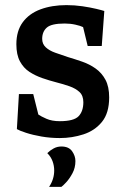

<svg xmlns="http://www.w3.org/2000/svg" viewBox="-20 -528 486 751"><path d="M214 12Q177 12 142.5 6Q108 0 82 -8.5Q56 -17 46 -23L54 -160H110L130 -80Q140 -73 161.5 -63.5Q183 -54 214 -54Q269 -54 287.5 -73.5Q306 -93 306 -128Q306 -154 291 -168Q276 -182 252 -190.5Q228 -199 200 -206Q173 -213 145.5 -222.5Q118 -232 95 -247Q72 -262 58 -288Q44 -314 44 -355Q44 -407 69 -441Q94 -475 138.5 -491.5Q183 -508 240 -508Q272 -508 302.5 -503.5Q333 -499 356 -493.5Q379 -488 388 -485L378 -348H323L305 -422Q295 -427 275 -431.5Q255 -436 233 -436Q181 -436 163 -420Q145 -404 145 -376Q145 -356 159 -343Q173 -330 195.5 -322Q218 -314 245 -305Q272 -297 301 -287Q330 -277 354 -260Q378 -243 392.5 -216Q407 -189 407 -147Q407 -86 379 -51.5Q351 -17 306.5 -2.5Q262 12 214 12ZM172 203Q192 173 192 139Q192 120 185.5 102.5Q179 85 165 71Q176 60 190 52.5Q204 45 220 45Q249 45 262 63.5Q275 82 275 102Q275 128 263.5 149.5Q252 171 239 185Q226 199 220 203Z"/></svg>

Font: Faustina Light SemiBold
Style: Regular
Weight: 600
Version: Version 1.200